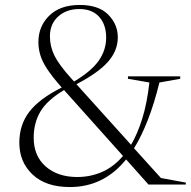

<svg xmlns="http://www.w3.org/2000/svg" viewBox="-20 -745 772 775"><path d="M579.5 0 489 -101.5Q399 10 262 10Q165 10 111.5 -40.5Q58 -91 58 -169Q58 -241 98 -293.5Q138 -346 229.5 -392H229Q191 -435 170.5 -466.2Q150 -497.5 142.5 -523.5Q135 -549.5 135 -575Q135 -639 179 -682Q223 -725 302 -725Q378 -725 416.8 -686Q455.5 -647 455.5 -594.5Q455.5 -541.5 417.2 -497Q379 -452.5 288.5 -405L509 -160.5Q534.5 -203.5 554 -265.5Q573.5 -327.5 583 -412L496.5 -427V-437H707.5V-427L623.5 -412Q602 -325 576.2 -259.5Q550.5 -194 521 -146.5L629.5 -26.5L730 -8V0ZM268.5 -427.5 279 -416Q349.5 -458 379 -500.8Q408.5 -543.5 408.5 -593Q408.5 -646 380.2 -677.2Q352 -708.5 300 -708.5Q248.5 -708.5 215 -678.5Q181.5 -648.5 181.5 -598.5Q181.5 -558 199.5 -521Q217.5 -484 268.5 -427.5ZM116 -189Q116 -115.5 164.5 -73Q213 -30.5 292 -30.5Q345 -30.5 392 -51Q439 -71.5 476.5 -115.5L238.5 -381.5Q169.5 -340 142.8 -294.2Q116 -248.5 116 -189Z"/></svg>

Font: Newsreader Display Light
Style: Regular
Weight: 300
Designer: Hugues Gentile
Foundry: Production Type
Version: Version 1.001